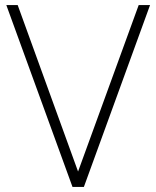

<svg xmlns="http://www.w3.org/2000/svg" viewBox="-20 -740 619 760"><path d="M267 0 5 -720H50L289 -61L529 -720H574L312 0Z"/></svg>

Font: Manrope ExtraLight ExtraLight
Style: Regular
Weight: 250
Version: Version 4.501